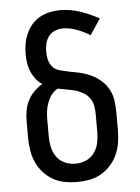

<svg xmlns="http://www.w3.org/2000/svg" viewBox="-53 -785 607 835"><g transform="rotate(-5 250.0 -367.5)"><path d="M250 8Q223 8 196 3Q169 -2 145.5 -15.5Q122 -29 103.5 -49.5Q85 -70 74 -94.5Q63 -119 58.5 -146Q54 -173 54 -200V-275Q54 -298 58 -321Q62 -344 72.5 -364.5Q83 -385 99.5 -401.5Q116 -418 136 -430Q120 -440 108 -455.5Q96 -471 88.5 -489Q81 -507 78 -526.5Q75 -546 75 -565Q75 -588 79 -611Q83 -634 92.5 -655Q102 -676 117 -693.5Q132 -711 152 -722Q172 -733 194.5 -738Q217 -743 240 -743Q285 -743 328 -728.5Q371 -714 410 -692L364 -623Q351 -631 337 -638Q323 -645 308.5 -650.5Q294 -656 278.5 -659.5Q263 -663 248 -663Q230 -663 212.5 -656.5Q195 -650 184 -635.5Q173 -621 169 -603Q165 -585 165 -567Q165 -549 169.5 -531.5Q174 -514 186 -501Q198 -488 216 -483Q234 -478 251 -475L252 -474Q278 -470 303.5 -464Q329 -458 352.5 -447Q376 -436 396 -418Q416 -400 428 -376.5Q440 -353 443 -327Q446 -301 446 -275V-200Q446 -173 441.5 -146Q437 -119 426 -94.5Q415 -70 396.5 -49.5Q378 -29 354.5 -15.5Q331 -2 304 3Q277 8 250 8ZM250 -72Q274 -72 296 -81.5Q318 -91 332 -110.5Q346 -130 351 -153Q356 -176 356 -200V-275Q356 -294 353 -313.5Q350 -333 339 -348.5Q328 -364 311 -374Q294 -384 275.5 -389Q257 -394 238 -397Q219 -400 201 -404Q184 -395 173 -380Q162 -365 155.5 -347.5Q149 -330 146.5 -312Q144 -294 144 -275V-200Q144 -176 149 -153Q154 -130 168 -110.5Q182 -91 204 -81.5Q226 -72 250 -72Z"/></g></svg>

Font: Iosevka Term Medium
Style: Regular
Weight: 500
Monospace: yes
Designer: Belleve Invis
Foundry: Belleve Invis
Version: Version 26.3.1